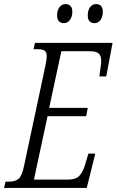

<svg xmlns="http://www.w3.org/2000/svg" viewBox="-49 -925 574 945"><path d="M-29 0 -22 -31H-5Q26 -31 42.5 -45Q59 -59 69 -107L175 -604Q181 -634 181 -648Q181 -670 169.5 -676.5Q158 -683 135 -683H116L123 -714H505L474 -549H440L446 -593Q448 -603 448.5 -611.5Q449 -620 449 -627Q449 -650 437 -661.5Q425 -673 393 -673H253L193 -394H383L375 -353H185L118 -41H285Q323 -41 340.5 -58.5Q358 -76 370 -115L386 -169H420L378 0ZM416 -811Q401 -811 392 -820Q383 -829 383 -849Q383 -875 394.5 -890Q406 -905 424 -905Q439 -905 448 -896Q457 -887 457 -868Q457 -842 445.5 -826.5Q434 -811 416 -811ZM265 -811Q251 -811 241.5 -820Q232 -829 232 -849Q232 -875 244 -890Q256 -905 274 -905Q288 -905 297.5 -896Q307 -887 307 -868Q307 -842 295 -826.5Q283 -811 265 -811Z"/></svg>

Font: Noto Serif ExtraCondensed Light
Style: Italic
Weight: 300
Width: 2
Italic angle: -12°
Designer: Monotype Design Team
Foundry: Monotype Imaging Inc.
Version: Version 2.014; ttfautohint (v1.8.4.7-5d5b)